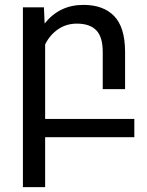

<svg xmlns="http://www.w3.org/2000/svg" viewBox="-20 -558 596 781"><path d="M526.4 0H163.6V203.1H73.2V-528.3H158.7L161.6 -462.4Q221.7 -538.1 319.3 -538.1Q400.4 -538.1 444.3 -492.7Q488.3 -447.3 488.8 -348.6V-195.3H397.9V-347.2Q397.9 -407.7 371.6 -434.8Q345.2 -461.9 292.5 -461.9Q250 -461.9 216.6 -439.2Q183.1 -416.5 163.6 -377.4V-74.2H526.4Z"/></svg>

Font: Mardoto
Style: Regular
Weight: 400
Designer: Christian Robertson, Vahan Hovhannisyan
Foundry: Google
Version: Version 1.000